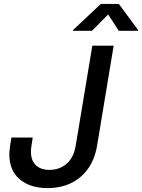

<svg xmlns="http://www.w3.org/2000/svg" viewBox="-20 -964 735 994"><path d="M226.6 9.8Q136.2 9.8 82.3 -35.6Q28.3 -81.1 28.3 -165Q28.3 -172.4 29.1 -181.6Q29.8 -190.9 32 -207.5Q34.2 -224.1 39.1 -252H149.4Q145.5 -226.1 143.3 -211.9Q141.1 -197.8 140.6 -190.9Q140.1 -184.1 140.1 -179.2Q140.1 -132.8 165.8 -108.6Q191.4 -84.5 236.3 -84.5Q287.6 -84.5 324.7 -116.2Q361.8 -147.9 372.1 -210.9L458 -727.5H568.4L482.9 -211.4Q465.3 -106 397 -48.1Q328.6 9.8 226.6 9.8ZM456.1 -804.7H356.9L357.9 -808.1L502 -943.8H595.2L695.3 -808.1L694.3 -804.7H594.7L540 -889.2Z"/></svg>

Font: Inter 17pt Medium
Style: Italic
Weight: 500
Italic angle: -9.3988°
Version: Version 4.001;git-66647c0bb